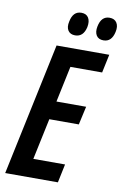

<svg xmlns="http://www.w3.org/2000/svg" viewBox="-99 -964 651 1019"><g transform="rotate(10 227.0 -454.0)"><path d="M4 0 155 -714H439L418 -615H247L206 -421H366L344 -322H185L138 -100H309L288 0ZM351 -851Q362 -908 407 -908Q434 -908 446 -889Q458 -870 451 -839Q439 -784 395 -784Q368 -784 356.5 -802.5Q345 -821 351 -851ZM199 -851Q210 -908 255 -908Q282 -908 293.5 -889Q305 -870 299 -839Q287 -784 242 -784Q216 -784 204 -802Q192 -820 199 -851Z"/></g></svg>

Font: Noto Sans ExtraCondensed SemiBold
Style: Italic
Weight: 600
Width: 2
Italic angle: -12°
Designer: Monotype Design Team
Foundry: Monotype Imaging Inc.
Version: Version 2.013; ttfautohint (v1.8.4.7-5d5b)